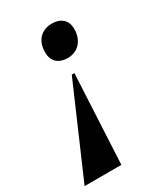

<svg xmlns="http://www.w3.org/2000/svg" viewBox="-196 -623 766 882"><g transform="rotate(-30 187.5 -182.0)"><path d="M227 -543C183 -543 135 -517 135 -443C135 -393 167 -369 213 -369C268 -369 305 -410 305 -470C305 -519 273 -543 227 -543ZM204 -294H190L-15 179H180Z"/></g></svg>

Font: Noto Serif Display Condensed Black
Style: Italic
Weight: 900
Width: 3
Italic angle: -12°
Designer: Monotype Design Team
Foundry: Monotype Imaging Inc.
Version: Version 2.009